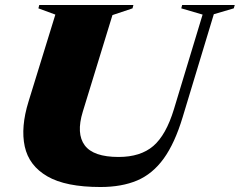

<svg xmlns="http://www.w3.org/2000/svg" viewBox="-20 -735 962 770"><path d="M312 -287Q285 -199 319.8 -152.2Q354.5 -105.5 455.5 -105.5Q543.5 -105.5 594.8 -149.5Q646 -193.5 677.5 -297L792.5 -676.5L707 -701.5L710.5 -715H921.5L917.5 -701.5L837.5 -678L712.5 -265Q681 -160.5 636.5 -99Q592 -37.5 530 -11.2Q468 15 383 15Q243.5 15 169.8 -27.8Q96 -70.5 79.2 -147.8Q62.5 -225 94.5 -328L202 -676.5L134 -701.5L137.5 -715H515L511.5 -701.5L431 -674.5Z"/></svg>

Font: Newsreader 72pt ExtraBold
Style: Italic
Weight: 800
Italic angle: -17°
Designer: Hugues Gentile
Foundry: Production Type
Version: Version 1.003; ttfautohint (v1.8.3)